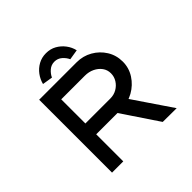

<svg xmlns="http://www.w3.org/2000/svg" viewBox="-216 -1097 1304 1304"><g transform="rotate(-45 436.0 -445.0)"><path d="M145 0V-700H505Q566 -700 617 -671Q668 -642 699 -592.5Q730 -543 730 -481Q730 -421 697.5 -370.5Q665 -320 611.5 -290Q558 -260 494 -260H253V0ZM632 0 420 -316 533 -341 765 1ZM253 -364H493Q527 -364 555 -380Q583 -396 600 -423Q617 -450 617 -482Q617 -515 598.5 -540.5Q580 -566 549 -581Q518 -596 480 -596H253ZM313 -745 239 -757Q248 -793 270.5 -823.5Q293 -854 326.5 -872.5Q360 -891 401 -891Q443 -891 476 -872.5Q509 -854 532 -823.5Q555 -793 563 -757L489 -745Q478 -770 455 -790Q432 -810 401 -810Q370 -810 347 -790Q324 -770 313 -745Z"/></g></svg>

Font: Lexend Giga
Style: Regular
Weight: 400
Designer: Bonnie Shaver-Troup, Thomas Jockin
Foundry: Lexend
Version: Version 1.007